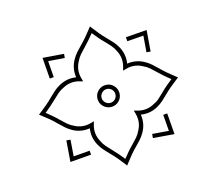

<svg xmlns="http://www.w3.org/2000/svg" viewBox="-144 -1108 1664 1472"><g transform="rotate(-15 688.0 -372.0)"><path d="M688 -923.8 701.2 -907.2Q721.7 -879.9 743.9 -853.5Q766.1 -827.1 790.5 -802.7Q811.5 -781.7 831.1 -760Q850.6 -738.3 865.7 -711.4Q901.9 -647.9 890.1 -574.7Q962.4 -585.9 1026.9 -549.8Q1053.7 -534.7 1075.4 -515.4Q1097.2 -496.1 1118.2 -475.1Q1142.6 -450.7 1169.2 -428.2Q1195.8 -405.8 1223.1 -384.8L1239.7 -372.1L1223.1 -358.9Q1195.8 -338.4 1169.2 -316.2Q1142.6 -293.9 1118.2 -269.5Q1097.2 -248.5 1075.4 -229Q1053.7 -209.5 1026.9 -194.3Q963.4 -158.2 890.1 -169.9Q901.9 -96.7 865.7 -33.2Q850.6 -6.3 831.1 15.4Q811.5 37.1 790.5 58.1Q766.1 82 743.9 108.9Q721.7 135.7 701.2 163.1L688 180.2L675.3 163.1Q654.3 135.7 631.8 108.9Q609.4 82 585 58.1Q564 37.1 544.7 15.4Q525.4 -6.3 510.3 -33.2Q474.1 -97.7 485.4 -169.9Q412.1 -158.2 348.6 -194.3Q321.8 -209.5 300 -229Q278.3 -248.5 257.3 -269.5Q233.4 -293.9 206.8 -316.2Q180.2 -338.4 152.8 -358.9L136.2 -372.1L152.8 -384.8Q180.2 -405.8 206.8 -428.2Q233.4 -450.7 257.3 -475.1Q278.3 -496.1 300 -515.4Q321.8 -534.7 348.6 -549.8Q413.1 -585.9 485.4 -574.7Q474.1 -647 510.3 -711.4Q525.4 -738.3 544.7 -760Q564 -781.7 585 -802.7Q609.4 -827.1 631.8 -853.5Q654.3 -879.9 675.3 -907.2ZM688 -871.1Q648.9 -822.3 607.4 -779.3Q586.4 -757.8 567.4 -736.1Q548.3 -714.4 536.6 -688Q502.9 -626.5 521.5 -558.6L529.3 -530.8L501.5 -538.6Q433.6 -557.1 372.1 -523.4Q345.7 -511.7 324 -492.9Q302.2 -474.1 280.8 -452.6Q237.8 -411.1 189 -372.1Q212.9 -353 235.8 -333.3Q258.8 -313.5 280.8 -291.5Q302.2 -270.5 324.5 -251.2Q346.7 -231.9 372.1 -220.7Q432.6 -187.5 501.5 -206.1L529.3 -213.9L521.5 -186Q502.9 -118.2 536.6 -56.6Q548.3 -30.3 567.4 -8.5Q586.4 13.2 607.4 34.7Q649.9 78.6 688 127Q707 103 726.8 79.6Q746.6 56.2 768.6 34.7Q789.6 13.7 808.8 -8.5Q828.1 -30.8 839.4 -56.6Q872.6 -117.2 854 -186L846.2 -213.9L874 -206.1Q942.9 -187.5 1003.4 -220.7Q1030.3 -232.4 1052.5 -252Q1074.7 -271.5 1095.7 -293Q1117.2 -314.5 1140.4 -334Q1163.6 -353.5 1187 -372.1Q1163.1 -391.1 1139.9 -411.1Q1116.7 -431.2 1094.7 -452.6Q1073.2 -474.1 1051.5 -492.9Q1029.8 -511.7 1003.4 -523.4Q941.9 -557.1 874 -538.6L846.2 -530.8L854 -558.6Q872.6 -627.4 839.4 -688Q827.6 -714.4 808.6 -736.3Q789.6 -758.3 768.6 -779.3Q746.6 -800.8 726.8 -824Q707 -847.2 688 -871.1ZM1101.1 -785.2 1087.9 -617.7 1055.7 -620.6 1065.9 -750 936 -740.2 933.1 -772.5ZM274.9 -785.2 442.4 -772.5 439.5 -740.2 310.1 -750 319.8 -620.1 287.6 -617.7ZM688 -459.5Q724.1 -459.5 749.5 -433.8Q774.9 -408.2 774.9 -372.1Q774.9 -335.9 749.5 -310.5Q724.1 -285.2 688 -285.2Q652.3 -285.2 626.5 -310.5Q600.6 -335.9 600.6 -372.1Q600.6 -408.2 626.2 -433.8Q651.9 -459.5 688 -459.5ZM688 -427.2Q665.5 -427.2 649.2 -410.9Q632.8 -394.5 632.8 -372.1Q632.8 -349.6 649.2 -333.5Q665.5 -317.4 688 -317.4Q710.9 -317.4 726.8 -333.5Q742.7 -349.6 742.7 -372.1Q742.7 -394.5 726.6 -410.9Q710.4 -427.2 688 -427.2ZM274.9 41 287.6 -127 319.8 -124 310.1 5.9 439.5 -4.4 442.4 27.8ZM1101.1 41 933.1 27.8 936 -4.4 1065.9 5.9 1055.7 -124 1087.9 -127Z"/></g></svg>

Font: Pinar-DS3-FD Regular
Style: Regular
Weight: 400
Designer: Amin Abedi
Version: Version 3.000